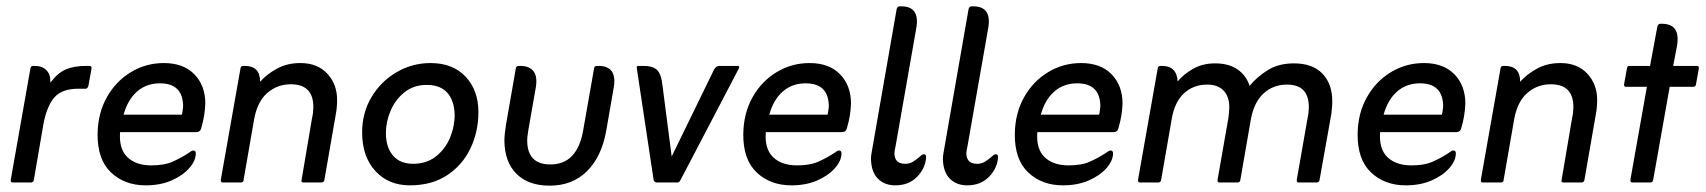

<svg xmlns="http://www.w3.org/2000/svg" viewBox="-20 -576 5383 606"><path d="M139 -315Q162 -346 188 -357Q214 -368 252 -368H262Q270 -368 269 -360L259 -305Q256 -296 251 -296H227Q176 -296 152 -269Q128 -242 117 -184L87 -9Q86 0 77 0H20Q13 0 14 -9L76 -360Q77 -368 85 -368H90Q113 -368 126.5 -354.5Q140 -341 139 -315Z M359 -159Q355 -106 382 -80Q409 -54 458 -54Q499 -54 525.5 -66Q552 -78 575 -93Q579 -96 583 -98.5Q587 -101 590 -101Q598 -101 598 -92Q598 -69 577.5 -45.5Q557 -22 521.5 -6.5Q486 9 440 9Q373 9 330 -32Q287 -73 288 -154Q289 -219 317.5 -269.5Q346 -320 393.5 -348.5Q441 -377 497 -377Q559 -377 593.5 -341.5Q628 -306 628 -249Q627 -227 624 -209.5Q621 -192 615 -171Q612 -159 599 -159ZM370 -214H554Q556 -222 556.5 -228.5Q557 -235 558 -239Q558 -313 485 -313Q442 -313 412.5 -287Q383 -261 370 -214Z M801 -318Q821 -341 853.5 -359Q886 -377 928 -377Q982 -377 1013 -343.5Q1044 -310 1044 -261Q1044 -250 1043 -238Q1042 -226 1040 -216L1004 -9Q1003 0 994 0H938Q929 0 932 -9L965 -204Q967 -212 968 -221.5Q969 -231 969 -238Q969 -310 898 -310Q855 -310 823.5 -282.5Q792 -255 782 -199L749 -9Q749 0 740 0H683Q676 0 677 -9L739 -360Q740 -368 748 -368H753Q801 -368 801 -318Z M1123 -158Q1123 -220 1152.5 -269.5Q1182 -319 1231.5 -348Q1281 -377 1339 -377Q1409 -377 1449.5 -334Q1490 -291 1490 -222Q1490 -160 1464.5 -107Q1439 -54 1390.5 -22.5Q1342 9 1274 9Q1206 9 1164.5 -36.5Q1123 -82 1123 -158ZM1198 -156Q1198 -112 1220 -85.5Q1242 -59 1284 -59Q1326 -59 1355.5 -82Q1385 -105 1400 -140.5Q1415 -176 1415 -214Q1414 -258 1392 -283Q1370 -308 1327 -308Q1286 -308 1257 -285Q1228 -262 1213 -227Q1198 -192 1198 -156Z M1572 -131Q1572 -143 1573.5 -156Q1575 -169 1577 -182L1608 -360Q1609 -368 1618 -368H1622Q1651 -368 1664 -351Q1677 -334 1671 -299L1648 -168Q1647 -160 1645.5 -151Q1644 -142 1644 -133Q1644 -57 1717 -57Q1760 -57 1785.5 -84Q1811 -111 1820 -161L1855 -360Q1856 -368 1864 -368H1869Q1929 -368 1917 -299L1893 -161Q1878 -80 1832 -35Q1786 10 1715 10Q1648 10 1610.5 -27Q1573 -64 1572 -131Z M2100 -82 2234 -357Q2240 -368 2251 -368H2308Q2316 -368 2312 -360L2128 -8Q2124 0 2118 0H2053Q2046 0 2043 -8L1990 -360Q1988 -368 1995 -368H2011Q2040 -368 2053.5 -355.5Q2067 -343 2071 -306Z M2397 -159Q2393 -106 2420 -80Q2447 -54 2496 -54Q2537 -54 2563.5 -66Q2590 -78 2613 -93Q2617 -96 2621 -98.5Q2625 -101 2628 -101Q2636 -101 2636 -92Q2636 -69 2615.5 -45.5Q2595 -22 2559.5 -6.5Q2524 9 2478 9Q2411 9 2368 -32Q2325 -73 2326 -154Q2327 -219 2355.5 -269.5Q2384 -320 2431.5 -348.5Q2479 -377 2535 -377Q2597 -377 2631.5 -341.5Q2666 -306 2666 -249Q2665 -227 2662 -209.5Q2659 -192 2653 -171Q2650 -159 2637 -159ZM2408 -214H2592Q2594 -222 2594.5 -228.5Q2595 -235 2596 -239Q2596 -313 2523 -313Q2480 -313 2450.5 -287Q2421 -261 2408 -214Z M2729 -74Q2729 -83 2731 -94Q2733 -105 2735 -117L2810 -547Q2812 -556 2820 -556H2825Q2884 -556 2872 -487L2806 -111Q2805 -107 2804 -102Q2803 -97 2803 -93Q2803 -59 2837 -59Q2851 -59 2861.5 -65.5Q2872 -72 2885 -83Q2890 -89 2896 -89Q2903 -89 2903 -81Q2902 -47 2875.5 -19Q2849 9 2806 9Q2772 9 2751 -12Q2730 -33 2729 -74Z M2956 -74Q2956 -83 2958 -94Q2960 -105 2962 -117L3037 -547Q3039 -556 3047 -556H3052Q3111 -556 3099 -487L3033 -111Q3032 -107 3031 -102Q3030 -97 3030 -93Q3030 -59 3064 -59Q3078 -59 3088.5 -65.5Q3099 -72 3112 -83Q3117 -89 3123 -89Q3130 -89 3130 -81Q3129 -47 3102.5 -19Q3076 9 3033 9Q2999 9 2978 -12Q2957 -33 2956 -74Z M3254 -159Q3250 -106 3277 -80Q3304 -54 3353 -54Q3394 -54 3420.5 -66Q3447 -78 3470 -93Q3474 -96 3478 -98.5Q3482 -101 3485 -101Q3493 -101 3493 -92Q3493 -69 3472.5 -45.5Q3452 -22 3416.5 -6.5Q3381 9 3335 9Q3268 9 3225 -32Q3182 -73 3183 -154Q3184 -219 3212.5 -269.5Q3241 -320 3288.5 -348.5Q3336 -377 3392 -377Q3454 -377 3488.5 -341.5Q3523 -306 3523 -249Q3522 -227 3519 -209.5Q3516 -192 3510 -171Q3507 -159 3494 -159ZM3265 -214H3449Q3451 -222 3451.5 -228.5Q3452 -235 3453 -239Q3453 -313 3380 -313Q3337 -313 3307.5 -287Q3278 -261 3265 -214Z M3697 -319Q3716 -342 3746 -359Q3776 -376 3815 -376Q3859 -376 3886.5 -356.5Q3914 -337 3924 -305Q3948 -334 3982 -355Q4016 -376 4064 -376Q4123 -376 4154 -343.5Q4185 -311 4185 -257Q4185 -247 4184 -236.5Q4183 -226 4182 -216L4145 -9Q4144 0 4135 0H4079Q4072 0 4073 -9L4107 -203Q4109 -211 4110 -221Q4111 -231 4111 -238Q4111 -309 4042 -309Q3999 -309 3968.5 -281.5Q3938 -254 3928 -199L3895 -9Q3894 0 3886 0H3828Q3822 0 3823 -9L3857 -203Q3858 -211 3859 -220.5Q3860 -230 3860 -237Q3860 -271 3842 -290Q3824 -309 3790 -309Q3747 -309 3717 -281.5Q3687 -254 3678 -199L3645 -9Q3644 0 3635 0H3578Q3571 0 3572 -9L3634 -360Q3635 -368 3643 -368H3648Q3694 -368 3697 -319Z M4336 -159Q4332 -106 4359 -80Q4386 -54 4435 -54Q4476 -54 4502.5 -66Q4529 -78 4552 -93Q4556 -96 4560 -98.5Q4564 -101 4567 -101Q4575 -101 4575 -92Q4575 -69 4554.5 -45.5Q4534 -22 4498.5 -6.5Q4463 9 4417 9Q4350 9 4307 -32Q4264 -73 4265 -154Q4266 -219 4294.5 -269.5Q4323 -320 4370.5 -348.5Q4418 -377 4474 -377Q4536 -377 4570.5 -341.5Q4605 -306 4605 -249Q4604 -227 4601 -209.5Q4598 -192 4592 -171Q4589 -159 4576 -159ZM4347 -214H4531Q4533 -222 4533.5 -228.5Q4534 -235 4535 -239Q4535 -313 4462 -313Q4419 -313 4389.5 -287Q4360 -261 4347 -214Z M4778 -318Q4798 -341 4830.5 -359Q4863 -377 4905 -377Q4959 -377 4990 -343.5Q5021 -310 5021 -261Q5021 -250 5020 -238Q5019 -226 5017 -216L4981 -9Q4980 0 4971 0H4915Q4906 0 4909 -9L4942 -204Q4944 -212 4945 -221.5Q4946 -231 4946 -238Q4946 -310 4875 -310Q4832 -310 4800.5 -282.5Q4769 -255 4759 -199L4726 -9Q4726 0 4717 0H4660Q4653 0 4654 -9L4716 -360Q4717 -368 4725 -368H4730Q4778 -368 4778 -318Z M5178 -302H5112Q5105 -302 5106 -310L5115 -360Q5116 -368 5123 -368H5188L5211 -492Q5213 -501 5221 -501H5225Q5285 -501 5273 -431L5261 -368H5336Q5343 -368 5342 -360L5333 -310Q5332 -302 5324 -302H5250L5198 -9Q5197 0 5188 0H5132Q5125 0 5126 -9Z"/></svg>

Font: Zain
Style: Italic
Weight: 400
Italic angle: -10°
Designer: Zain,Boutros
Foundry: Mobile Telecommunications Company (Zain), 2024
Version: Version 1.51; ttfautohint (v1.8.4)